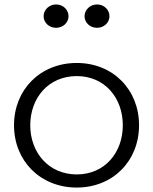

<svg xmlns="http://www.w3.org/2000/svg" viewBox="-20 -796 688 863"><path d="M472 -723C472 -752 448 -776 416 -776C385 -776 360 -752 360 -723C360 -695 384 -671 416 -671C448 -671 472 -695 472 -723ZM288 -723C288 -752 264 -776 232 -776C201 -776 176 -752 176 -723C176 -695 200 -671 232 -671C264 -671 288 -695 288 -723ZM605 -233C605 -393 488 -513 325 -513C161 -513 43 -393 43 -233C43 -73 161 47 325 47C488 47 605 -73 605 -233ZM325 -12C199 -12 116 -110 116 -233C116 -356 198 -454 325 -454C451 -454 532 -356 532 -233C532 -110 451 -12 325 -12Z"/></svg>

Font: LINE Seed JP_OTF Regular
Style: Regular
Weight: 400
Designer: LY Corporation & Fontrix & Fontworks
Version: Version 1.002